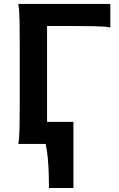

<svg xmlns="http://www.w3.org/2000/svg" viewBox="-20 -733 604 978"><path d="M212.4 0H73.2Q78.6 -29.3 79.6 -84.7Q80.6 -140.1 80.6 -212.4V-500.5Q80.6 -572.8 79.6 -628.2Q78.6 -683.6 73.2 -712.9H542V-593.3Q512.7 -598.6 457 -599.6Q401.4 -600.6 329.1 -600.6H219.7V-112.3H354V224.6H229.5Q229.5 193.8 228.3 153.1Q227.1 112.3 223.4 71.5Q219.7 30.8 212.4 0Z"/></svg>

Font: Andika
Style: Bold
Weight: 700
Designer: Victor Gaultney, Annie Olsen, Julie Remington, Don Collingsworth, Eric Hays, Becca Hirsbrunner
Foundry: SIL International
Version: Version 6.101